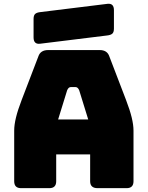

<svg xmlns="http://www.w3.org/2000/svg" viewBox="-20 -981 770 1001"><path d="M273 -36Q273 0 237 0H90Q54 0 54 -36V-300Q54 -330 63.5 -369Q73 -408 93 -460L180 -687Q191 -720 231 -720H500Q539 -720 550 -687L637 -460Q657 -408 666.5 -369Q676 -330 676 -300V-36Q676 0 640 0H489Q450 0 450 -36V-176H273ZM330 -510 283 -358H440L393 -510Q386 -527 374 -527H349Q337 -527 330 -510ZM538 -796 189 -753Q155 -749 155 -786V-882Q155 -901 163.5 -908.5Q172 -916 191 -918L540 -961Q574 -965 574 -928V-832Q574 -813 565.5 -805.5Q557 -798 538 -796Z"/></svg>

Font: Bungee Tint
Style: Regular
Weight: 400
Designer: David Jonathan Ross
Foundry: David Jonathan Ross
Version: Version 2.001